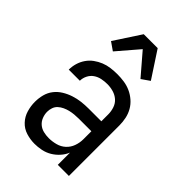

<svg xmlns="http://www.w3.org/2000/svg" viewBox="-227 -853 954 954"><g transform="rotate(45 250.0 -376.5)"><path d="M202 8Q172 8 143 -1Q114 -10 93.5 -32Q73 -54 64.5 -83Q56 -112 56 -141Q56 -167 62.5 -192Q69 -217 84.5 -237Q100 -257 122 -270.5Q144 -284 168.5 -292Q193 -300 218 -303Q243 -306 269 -306H358V-355Q358 -376 351 -397Q344 -418 328 -432Q312 -446 291 -452Q270 -458 249 -458Q229 -458 209.5 -454Q190 -450 174 -439Q158 -428 149 -410Q140 -392 140 -373H62Q62 -396 68.5 -418Q75 -440 88 -459Q101 -478 119.5 -491.5Q138 -505 159 -513.5Q180 -522 203 -525Q226 -528 249 -528Q273 -528 297 -524.5Q321 -521 343 -511Q365 -501 383.5 -485Q402 -469 414 -448Q426 -427 431 -403Q436 -379 436 -355V0H358V-86Q349 -64 332.5 -45.5Q316 -27 295 -14.5Q274 -2 250 3Q226 8 202 8ZM232 -62Q256 -62 280.5 -68.5Q305 -75 323 -91.5Q341 -108 349.5 -131.5Q358 -155 358 -180V-236H269Q254 -236 238.5 -234.5Q223 -233 208.5 -229.5Q194 -226 180 -219.5Q166 -213 155 -203Q144 -193 139 -178.5Q134 -164 134 -149Q134 -131 141 -113Q148 -95 162 -83Q176 -71 194.5 -66.5Q213 -62 232 -62ZM153 -592 110 -622 201 -761H299L390 -622L347 -592L250 -705Z"/></g></svg>

Font: Iosevka Term SS14
Style: Regular
Weight: 400
Monospace: yes
Designer: Belleve Invis
Foundry: Belleve Invis
Version: Version 24.1.1; ttfautohint (v1.8.4)